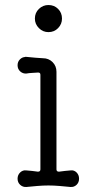

<svg xmlns="http://www.w3.org/2000/svg" viewBox="-20 -733 373 765"><path d="M173 -605Q151 -605 135 -621Q119 -637 119 -659Q119 -682 135 -697.5Q151 -713 173 -713Q196 -713 211.5 -697.5Q227 -682 227 -659Q227 -637 211.5 -621Q196 -605 173 -605ZM85 12Q71 13 60.5 3.5Q50 -6 50 -21Q50 -36 60.5 -46Q71 -56 85 -54Q96 -53 107.5 -52Q119 -51 131 -49Q141 -49 141 -58V-435Q141 -444 132 -444Q120 -443 108 -442.5Q96 -442 85 -440Q71 -439 60.5 -448.5Q50 -458 50 -473Q50 -487 59.5 -496.5Q69 -506 82 -506Q82 -506 79 -507Q78 -507 76 -507Q78 -507 79 -507Q98 -505 121.5 -503Q145 -501 151 -501Q174 -501 189.5 -485.5Q205 -470 205 -447V-58Q205 -49 215 -49Q227 -51 239 -52Q251 -53 261 -54Q275 -56 285 -46Q295 -36 295 -21Q295 -6 285 3.5Q275 13 261 12Q241 10 217.5 8Q194 6 173 6Q152 6 128.5 8Q105 10 85 12Z"/></svg>

Font: Kiwi Maru Light
Style: Regular
Weight: 300
Designer: Hiroki-Chan
Version: Version 1.100